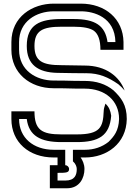

<svg xmlns="http://www.w3.org/2000/svg" viewBox="-20 -853 748 1040"><path d="M83.3 -208.3H125C136.4 -117.2 199.8 -83.3 312.5 -83.3H395.8C513.7 -83.3 573.8 -117.2 582.3 -226C578.4 -253.5 570.9 -273.5 551 -291.7C544.8 -274 541.7 -260.4 541.7 -250C538.2 -163.6 522.6 -125 395.8 -125H312.5C205 -125 166.7 -150 166.7 -250H41.7V-208.3C41.7 -83.2 136.5 0 270.8 0H291.7V41.7H250V166.7H343.8C410.4 166.7 437.5 111.5 437.5 62.5C437.5 36.5 427.1 14.6 416.7 0H440.6C557.6 0 664.5 -74.5 666.7 -208.3C666.7 -285.6 636.4 -323.7 594.8 -363.5C553.1 -397.9 501 -414.6 439.6 -414.6C338.3 -414.6 372.1 -416.7 270.8 -416.7C175.3 -416.7 83.3 -472.2 83.3 -583.3V-625C83.3 -737.5 177.3 -791.7 270.8 -791.7H419.8C486.3 -791.7 602.5 -761.2 605.2 -625H562.5C549.8 -714 497.1 -750 378.1 -750H314.6C197.1 -750 125 -720.8 125 -604.2C125 -501.8 186.6 -460.6 290.6 -458.3H292.7C351 -457.3 400 -456.3 439.6 -456.3C442.5 -456.3 445.4 -456.4 448.3 -456.4C517.3 -456.4 566.5 -434.4 620.8 -396.9C633.3 -386.5 644.8 -375 655.2 -362.5C627.7 -438 553.9 -497.9 439.6 -497.9C407.3 -497.9 365.6 -499 312.5 -500C210.9 -500 166.7 -520.8 166.7 -604.2C166.7 -687.5 210.5 -708.3 314.6 -708.3H378.1C431.3 -708.3 467.7 -701 488.5 -686.5C512.5 -668.8 524 -634.4 524 -583.3H649V-625C646.9 -752.2 549.2 -833.3 417.7 -833.3H270.8C156.4 -833.3 41.7 -763.1 41.7 -625V-583.3C41.7 -458.3 140.7 -375 270.8 -375C372.1 -375 338.3 -372.9 439.6 -372.9C548.2 -372.9 625 -308.9 625 -208.3C622.6 -144 598 -114.6 567.7 -84.4C532.3 -56.3 488.5 -41.7 440.6 -41.7H375V20.8C389.6 33.3 395.8 50 395.8 62.5C395.8 94.8 385.4 125 333.3 125H291.7V83.3C339.6 83.3 354.2 82.3 354.2 62.5C354.2 51 343.8 41.7 333.3 41.7V-41.7H270.8C161.3 -41.7 83.3 -106.3 83.3 -208.3Z"/></svg>

Font: Sportrop
Style: Regular
Weight: 500
Version: Version 0.9